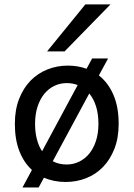

<svg xmlns="http://www.w3.org/2000/svg" viewBox="-20 -801 597 858"><path d="M136.7 -247.6Q136.7 -209.5 144.8 -179Q152.8 -148.4 168 -125L327.1 -420.9Q304.2 -429.7 278.3 -429.7Q248.5 -429.7 222.7 -417.2Q196.8 -404.8 177.7 -381.3Q158.7 -357.9 147.7 -324.2Q136.7 -290.5 136.7 -247.6ZM419.9 -247.6Q419.9 -291.5 409.2 -325.7Q398.4 -359.9 378.9 -383.3L215.8 -80.6Q242.7 -65.9 278.3 -65.9Q307.6 -65.9 333.5 -78.4Q359.4 -90.8 378.7 -114.3Q397.9 -137.7 408.9 -171.4Q419.9 -205.1 419.9 -247.6ZM462.9 -539.6 421.9 -463.9Q463.4 -431.6 486.8 -377.4Q510.3 -323.2 510.3 -247.6Q510.3 -184.6 491.2 -136Q472.2 -87.4 439.9 -54.4Q407.7 -21.5 364.7 -4.6Q321.8 12.2 273.4 12.2Q246.6 12.2 222.4 7.3Q198.2 2.4 176.3 -6.8L152.8 36.6H80.6L122.6 -41.5Q86.4 -74.7 66.4 -126.2Q46.4 -177.7 46.4 -247.6Q46.4 -310.5 65.4 -359.1Q84.5 -407.7 116.7 -440.7Q148.9 -473.6 191.9 -490.7Q234.9 -507.8 283.2 -507.8Q328.1 -507.8 366.7 -493.7L391.6 -539.6ZM473.6 -781.2 268.6 -571.3H190.4L361.3 -781.2Z"/></svg>

Font: Andika
Style: Regular
Weight: 400
Designer: Victor Gaultney, Annie Olsen, Julie Remington, Don Collingsworth, Eric Hays
Foundry: SIL International
Version: Version 1.001